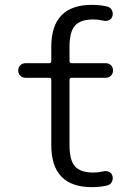

<svg xmlns="http://www.w3.org/2000/svg" viewBox="-20 -760 555 790"><path d="M85 -440Q72 -440 63.5 -448.5Q55 -457 55 -470Q55 -483 63.5 -491.5Q72 -500 85 -500H183Q191 -500 191 -509V-567Q191 -740 358 -740Q393 -740 422 -733Q434 -730 440 -718.5Q446 -707 443 -695Q440 -683 429 -677.5Q418 -672 406 -675Q383 -680 365 -680Q311 -680 288.5 -654.5Q266 -629 266 -567V-509Q266 -500 275 -500H415Q428 -500 436.5 -491.5Q445 -483 445 -470Q445 -457 436.5 -448.5Q428 -440 415 -440H275Q266 -440 266 -431V-163Q266 -101 288.5 -75.5Q311 -50 365 -50Q383 -50 406 -55Q418 -58 429 -52.5Q440 -47 443 -35Q446 -23 440 -11.5Q434 0 422 3Q393 10 358 10Q191 10 191 -163V-431Q191 -440 183 -440Z"/></svg>

Font: Rounded Mplus 1c
Style: Regular
Weight: 400
Version: Version 1.059.20150529